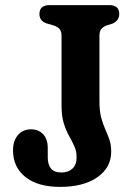

<svg xmlns="http://www.w3.org/2000/svg" viewBox="-20 -718 525 752"><path d="M415.5 -124Q415.5 -61.5 361.2 -23.8Q307 14 215.5 14Q128 14 79.5 -24.8Q31 -63.5 31 -129Q31 -166.5 50.2 -189Q69.5 -211.5 102 -211.5Q130.5 -211.5 148.8 -192.5Q167 -173.5 167 -138.5V-102Q167 -73.5 179.5 -58Q192 -42.5 221 -42.5Q248 -42.5 264 -57.8Q280 -73 280 -102.5Q280 -126 271.2 -145.2Q262.5 -164.5 250.8 -185.2Q239 -206 230 -234.5Q221 -263 221 -305.5V-577.5Q221 -595.5 213 -604.5Q205 -613.5 189.5 -618.5L162 -626.5Q134.5 -636 134.5 -663Q134.5 -698 174.5 -698H407.5Q447 -698 447 -663Q447 -637.5 420.5 -625.5L398 -618.5Q384 -613.5 376.8 -604.5Q369.5 -595.5 369.5 -578V-321Q369.5 -282.5 376.5 -256.8Q383.5 -231 392.5 -211.2Q401.5 -191.5 408.5 -171.2Q415.5 -151 415.5 -124Z"/></svg>

Font: Fraunces 72pt SuperSoft SemiBold
Style: Regular
Weight: 600
Version: Version 1.000;[b76b70a41]